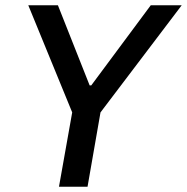

<svg xmlns="http://www.w3.org/2000/svg" viewBox="-20 -706 707 726"><path d="M203 0 253 -281 87 -686H199L319 -383H325L550 -686H667L360 -281L311 0Z"/></svg>

Font: Archivo SemiCondensed Medium
Style: Italic
Weight: 500
Width: 4
Italic angle: -10°
Designer: Hector Gatti
Foundry: Omnibus-Type
Version: Version 2.001